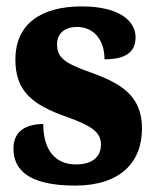

<svg xmlns="http://www.w3.org/2000/svg" viewBox="-20 -569 484 599"><path d="M215 10C353 10 423 -61 423 -168C423 -270 358 -309 263 -343C180 -372 158 -390 158 -431C158 -466 184 -485 220 -485C268 -485 306 -450 306 -384C373 -384 403 -407 403 -453C403 -501 356 -549 235 -549C110 -549 28 -496 28 -383C28 -284 81 -242 189 -204C261 -178 295 -159 295 -118C295 -85 274 -56 217 -56C158 -56 115 -94 115 -182C64 -182 22 -162 22 -106C22 -41 66 10 215 10Z"/></svg>

Font: Noto Serif Georgian Condensed Black
Style: Regular
Weight: 900
Width: 3
Designer: Monotype Design Team, Akaki Razmadze
Foundry: Google LLC
Version: Version 2.003